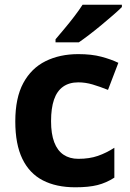

<svg xmlns="http://www.w3.org/2000/svg" viewBox="-20 -786 554 816"><path d="M300 10Q219 10 162 -19.5Q105 -49 75 -111Q45 -173 45 -270Q45 -370 79 -433Q113 -496 173.5 -526Q234 -556 313 -556Q369 -556 410.5 -545Q452 -534 483 -519L439 -404Q404 -418 373.5 -427Q343 -436 313 -436Q274 -436 248 -417.5Q222 -399 209.5 -362.5Q197 -326 197 -271Q197 -217 210.5 -181.5Q224 -146 250 -128.5Q276 -111 313 -111Q360 -111 396 -123.5Q432 -136 466 -158V-31Q432 -9 394.5 0.5Q357 10 300 10ZM498 -756Q484 -742 461 -722Q438 -702 411.5 -680Q385 -658 359.5 -638.5Q334 -619 315 -606H216V-619Q232 -638 253.5 -663.5Q275 -689 296 -716.5Q317 -744 331 -766H498Z"/></svg>

Font: Noto Sans Armenian
Style: Bold
Weight: 700
Version: Version 2.007